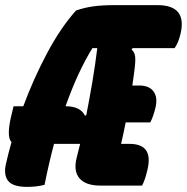

<svg xmlns="http://www.w3.org/2000/svg" viewBox="-37 -725 730 750"><path d="M137 -3Q121 1 104.5 3Q88 5 69 5Q12 5 -6 -19.5Q-24 -44 -13 -88Q-4 -128 8 -170Q-14 -192 10 -285L16 -310H54Q94 -418 147 -517.5Q200 -617 260 -684Q292 -695 326 -700Q360 -705 415 -705H578Q695 -705 668 -592Q664 -576 658.5 -562Q653 -548 645 -537H481L477 -531Q489 -522 491 -503Q493 -484 487 -442Q483 -416 480 -391H507Q546 -391 563 -367.5Q580 -344 570 -303Q566 -287 561 -272.5Q556 -258 550 -247H454Q446 -206 436 -163H469Q565 -163 538 -58Q530 -23 518 0H356Q297 0 273 -29Q249 -58 263 -111Q269 -135 276 -163H174Q154 -88 137 -3ZM295 -273 300 -275Q312 -336 323.5 -403.5Q335 -471 343 -537H324Q296 -492 270 -436Q244 -380 219 -310Q277 -310 295 -273Z"/></svg>

Font: Recursive Mn Csl St Blk
Style: Italic
Weight: 900
Italic angle: -15°
Monospace: yes
Version: Version 1.079;hotconv 1.0.112;makeotfexe 2.5.65598; ttfautoh